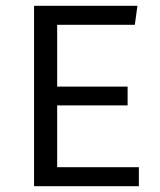

<svg xmlns="http://www.w3.org/2000/svg" viewBox="-20 -645 554 665"><path d="M178 -280V-66H461V0H98V-625H456L447 -559H178V-345H422V-280Z"/></svg>

Font: Changa Light
Style: Regular
Weight: 300
Designer: Eduardo Rodriguez Tunni
Foundry: Eduardo Rodriguez Tunni
Version: Version 3.002; ttfautohint (v1.8.2)